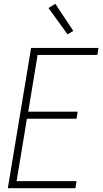

<svg xmlns="http://www.w3.org/2000/svg" viewBox="-20 -986 540 1006"><path d="M21 0 143 -735H496L490 -698H177L128 -401H387L381 -364H121L67 -37H381L375 0ZM334 -806 234 -944 270 -966 364 -824Z"/></svg>

Font: Iosevka Curly XLtObl
Style: Regular
Weight: 200
Italic angle: -9°
Monospace: yes
Designer: Belleve Invis
Foundry: Belleve Invis
Version: Version 11.1.0; ttfautohint (v1.8.3)